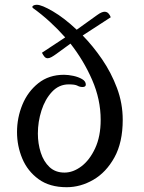

<svg xmlns="http://www.w3.org/2000/svg" viewBox="-20 -767 600 801"><path d="M325 -619Q368 -575 406 -519.5Q444 -464 468 -400Q492 -336 492 -267Q492 -173 457.5 -110.5Q423 -48 369.5 -17Q316 14 258 14Q187 14 141 -19.5Q95 -53 73 -105.5Q51 -158 51 -216Q51 -276 73.5 -330.5Q96 -385 140 -420Q184 -455 247 -455Q265 -455 286 -450.5Q307 -446 322.5 -437Q338 -428 338 -414Q338 -404 324 -404Q313 -404 303 -409.5Q293 -415 267 -415Q226 -415 197 -384Q168 -353 153 -306Q138 -259 138 -210Q138 -168 150 -130.5Q162 -93 186.5 -70Q211 -47 249 -47Q285 -47 319.5 -73Q354 -99 377 -148.5Q400 -198 400 -267Q400 -352 364.5 -433.5Q329 -515 274 -585L215 -542Q204 -534 195 -529Q186 -524 179 -524Q171 -524 165.5 -530.5Q160 -537 155 -547L252 -611Q221 -646 187 -677Q153 -708 118 -733Q112 -738 117.5 -742.5Q123 -747 134 -747Q154 -747 201 -719.5Q248 -692 300 -643L385 -704Q396 -712 403.5 -715Q411 -718 416 -718Q426 -718 432.5 -711Q439 -704 442 -695Z"/></svg>

Font: Sedan
Style: Regular
Weight: 400
Designer: Sebastian Salazar
Foundry: Sebastian Salazar
Version: Version 1.100; ttfautohint (v1.8.4.7-5d5b)